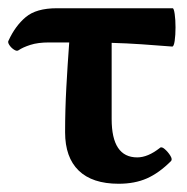

<svg xmlns="http://www.w3.org/2000/svg" viewBox="-23 -435 453 466"><path d="M265 11Q201 11 168 -21Q135 -53 135 -114Q135 -168 138 -223Q141 -278 145 -332H96Q69 -332 50.5 -326Q32 -320 22 -313Q18 -310 11 -314.5Q4 -319 -0.5 -326Q-5 -333 -2 -337Q14 -372 39.5 -393.5Q65 -415 115 -415H396Q399 -415 401 -401Q403 -387 403 -368.5Q403 -350 401 -336Q399 -322 395 -322Q358 -325 321 -327.5Q284 -330 248 -331V-146Q248 -53 310 -53Q336 -53 365 -76Q369 -80 377 -73Q385 -66 390.5 -57Q396 -48 392 -44Q363 -15 333.5 -2Q304 11 265 11Z"/></svg>

Font: Junicode SmExp
Style: Bold
Weight: 700
Width: 6
Designer: Peter S. Baker
Version: Version 2.205; ttfautohint (v1.8.4)